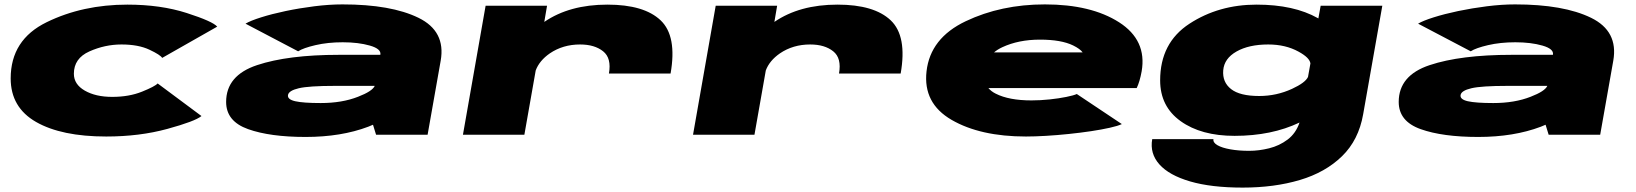

<svg xmlns="http://www.w3.org/2000/svg" viewBox="-20 -612 7430 872"><path d="M462.5 8Q259.5 8 144 -58Q28.5 -124 28.5 -256Q28.5 -431.5 192 -511.2Q355.5 -591 558.5 -591Q709.5 -591 827.8 -553Q946 -515 966.5 -491L716.5 -349Q709 -362.5 658.8 -386.2Q608.5 -410 531.5 -410Q456.5 -410 386 -378.5Q315.5 -347 315.5 -277Q315.5 -229 365 -200.5Q414.5 -172 489.5 -172Q566.5 -172 625.2 -195.8Q684 -219.5 696 -233L895 -85Q866 -61 739.8 -26.5Q613.5 8 462.5 8Z M1688 0 1674 -45.5Q1663.5 -41 1652.5 -36.5Q1529.5 10 1368 10Q1206.5 10 1106.8 -25.5Q1007 -61 1007 -149Q1007 -269.5 1147.5 -316.2Q1288 -363 1519.5 -363H1707.5V-364Q1712 -390 1659.8 -405Q1607.5 -420 1536.5 -420Q1468.5 -420 1412.8 -407Q1357 -394 1334 -379L1095 -504.5Q1117.5 -518 1165.8 -533.2Q1214 -548.5 1277 -561.8Q1340 -575 1407.5 -583.5Q1475 -592 1535.5 -592Q1756 -592 1880.5 -531.2Q2005 -470.5 1981.5 -336.5L1922 0ZM1682 -222H1502.5Q1382.5 -222 1337 -211.2Q1291.5 -200.5 1288 -180.5Q1284.5 -160.5 1321 -152.2Q1357.5 -144 1436.5 -144Q1533.5 -144 1606 -172.5Q1671 -197.5 1682 -222Z M2745.5 -278Q2758 -348 2719.2 -379Q2680.5 -410 2614.5 -410Q2536.5 -410 2477 -369.5Q2429.5 -336.5 2413 -292L2361.5 0H2082.5L2185.5 -586H2464.5L2452 -512.5Q2566.5 -591 2738.5 -591Q2905.5 -591 2980.5 -519.5Q3055.5 -448 3025.5 -278Z M3790.5 -278Q3803 -348 3764.2 -379Q3725.5 -410 3659.5 -410Q3581.5 -410 3522 -369.5Q3474.5 -336.5 3458 -292L3406.5 0H3127.5L3230.5 -586H3509.5L3497 -512.5Q3611.5 -591 3783.5 -591Q3950.5 -591 4025.5 -519.5Q4100.5 -448 4070.5 -278Z M4639.5 8Q4432.5 8 4302 -67.5Q4171.5 -143 4188 -288Q4205 -439 4365.8 -515.5Q4526.5 -592 4725.5 -592Q4935.5 -592 5062.5 -510.8Q5189.5 -429.5 5165 -288Q5156.5 -241 5142.5 -212H4469Q4482 -196.5 4502.5 -186.5Q4562.5 -156 4664.5 -156Q4705.5 -156 4747.5 -160.5Q4789.5 -165 4822.8 -171.8Q4856 -178.5 4870.5 -185L5075 -48.5Q5057.5 -40 5020.5 -31.8Q4983.5 -23.5 4935.2 -16.2Q4887 -9 4834 -3.5Q4781 2 4730.5 5Q4680 8 4639.5 8ZM4494.5 -374H4897Q4885.5 -390 4854 -405.5Q4800 -432 4703 -432Q4606 -432 4532 -397.5Q4510.5 -387.5 4494.5 -374Z M5624 240Q5481 240 5385.2 212Q5289.5 184 5245.5 134.5Q5201.5 85 5213 20H5491Q5488.5 35.5 5509.2 47.5Q5530 59.5 5567.8 66.2Q5605.5 73 5653.5 73Q5697.5 73 5744 61.5Q5790.5 50 5828 21.8Q5865.5 -6.5 5882 -55.5Q5755 5 5587 5Q5435 5 5342 -61.8Q5249 -128.5 5249 -247Q5249 -417.5 5382 -504.2Q5515 -591 5687 -591Q5856.5 -591 5965.5 -529.5Q5966.5 -528.5 5967.5 -528L5978 -586H6258L6171 -93Q6150.5 24 6075 97.5Q5999.5 171 5883.5 205.5Q5767.5 240 5624 240ZM5931.5 -324Q5928 -350 5877.5 -377.5Q5818.5 -410 5740 -410Q5652 -410 5596 -378.2Q5540 -346.5 5535.5 -293Q5531 -239 5571 -207.5Q5611 -176 5699 -176Q5777.5 -176 5848 -208.5Q5908.5 -236.5 5920.5 -262.5Z M7013.5 0 6999.5 -45.5Q6989 -41 6978 -36.5Q6855 10 6693.5 10Q6532 10 6432.2 -25.5Q6332.5 -61 6332.5 -149Q6332.5 -269.5 6473 -316.2Q6613.5 -363 6845 -363H7033V-364Q7037.5 -390 6985.2 -405Q6933 -420 6862 -420Q6794 -420 6738.2 -407Q6682.5 -394 6659.5 -379L6420.5 -504.5Q6443 -518 6491.2 -533.2Q6539.5 -548.5 6602.5 -561.8Q6665.5 -575 6733 -583.5Q6800.5 -592 6861 -592Q7081.5 -592 7206 -531.2Q7330.5 -470.5 7307 -336.5L7247.5 0ZM7007.5 -222H6828Q6708 -222 6662.5 -211.2Q6617 -200.5 6613.5 -180.5Q6610 -160.5 6646.5 -152.2Q6683 -144 6762 -144Q6859 -144 6931.5 -172.5Q6996.5 -197.5 7007.5 -222Z"/></svg>

Font: Anybody UltraExpanded Black
Style: Italic
Weight: 900
Width: 9
Italic angle: -10°
Designer: Tyler Finck
Foundry: Etcetera Type Company
Version: Version 1.010; ttfautohint (v1.8.3) -l 8 -r 50 -G 200 -x 14 